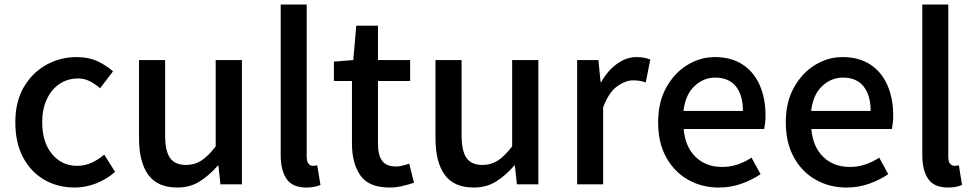

<svg xmlns="http://www.w3.org/2000/svg" viewBox="-20 -817 4319 851"><path d="M311 14.2Q236.3 14.2 176.8 -20Q117.2 -54.2 82.5 -118.9Q47.9 -183.6 47.9 -274.9Q47.9 -366.7 85.7 -431.2Q123.5 -495.6 185.5 -529.8Q247.6 -564 319.8 -564Q372.6 -564 411.9 -545.7Q451.2 -527.3 481 -501L423.8 -425.8Q401.4 -445.3 377.4 -457.3Q353.5 -469.2 326.2 -469.2Q279.3 -469.2 243.4 -444.8Q207.5 -420.4 187.3 -376.7Q167 -333 167 -274.9Q167 -187 210.4 -134.5Q253.9 -82 321.8 -82Q356.4 -82 387 -96.2Q417.5 -110.4 441.9 -131.8L490.2 -55.2Q451.7 -21.5 405 -3.7Q358.4 14.2 311 14.2Z M766.1 14.2Q677.7 14.2 637 -42.5Q596.2 -99.1 596.2 -204.1V-550.8H711.9V-217.8Q711.9 -147.5 733.9 -116.7Q755.9 -85.9 804.2 -85.9Q842.3 -85.9 872.3 -105.2Q902.3 -124.5 936 -168V-550.8H1052.2V0H957L948.2 -83H945.3Q907.7 -39.6 865 -12.7Q822.3 14.2 766.1 14.2Z M1338.4 14.2Q1275.9 14.2 1250 -24.2Q1224.1 -62.5 1224.1 -129.9V-796.9H1339.4V-124Q1339.4 -100.6 1347.4 -91.3Q1355.5 -82 1366.2 -82Q1370.1 -82 1374 -82.3Q1377.9 -82.5 1386.2 -84L1400.4 2.9Q1389.6 7.3 1374.8 10.7Q1359.9 14.2 1338.4 14.2Z M1707 14.2Q1614.7 14.2 1577.4 -39.3Q1540 -92.8 1540 -180.2V-458H1460V-543.9L1545.9 -550.8L1559.1 -703.1H1655.3V-550.8H1797.9V-458H1655.3V-179.2Q1655.3 -129.4 1673.8 -104.2Q1692.4 -79.1 1735.8 -79.1Q1749.5 -79.1 1765.9 -83.3Q1782.2 -87.4 1793.9 -91.8L1814.9 -6.8Q1792.5 0.5 1764.6 7.3Q1736.8 14.2 1707 14.2Z M2080.1 14.2Q1991.7 14.2 1950.9 -42.5Q1910.2 -99.1 1910.2 -204.1V-550.8H2025.9V-217.8Q2025.9 -147.5 2047.9 -116.7Q2069.8 -85.9 2118.2 -85.9Q2156.2 -85.9 2186.3 -105.2Q2216.3 -124.5 2250 -168V-550.8H2366.2V0H2271L2262.2 -83H2259.3Q2221.7 -39.6 2179 -12.7Q2136.2 14.2 2080.1 14.2Z M2538.1 0V-550.8H2632.3L2642.1 -452.1H2644Q2673.3 -504.4 2714.8 -534.2Q2756.3 -564 2801.3 -564Q2821.3 -564 2835.4 -561Q2849.6 -558.1 2862.3 -553.2L2842.3 -452.1Q2827.1 -456.5 2815.2 -458.7Q2803.2 -460.9 2786.1 -460.9Q2752.4 -460.9 2715.6 -434.6Q2678.7 -408.2 2653.3 -341.8V0Z M3166 14.2Q3090.8 14.2 3029.8 -20.3Q2968.8 -54.7 2932.9 -119.4Q2897 -184.1 2897 -274.9Q2897 -364.3 2933.1 -429.2Q2969.2 -494.1 3026.6 -529.1Q3084 -564 3147.9 -564Q3221.2 -564 3271.2 -531.2Q3321.3 -498.5 3347.2 -439.9Q3373 -381.3 3373 -304.2Q3373 -286.6 3371.1 -271Q3369.1 -255.4 3367.2 -245.1H3010.3Q3017.1 -166 3063 -121.6Q3108.9 -77.1 3180.2 -77.1Q3216.8 -77.1 3249 -87.9Q3281.2 -98.6 3311 -118.2L3351.1 -44.9Q3313.5 -19.5 3266.4 -2.7Q3219.2 14.2 3166 14.2ZM3009.3 -325.2H3272.9Q3272.9 -395.5 3241.5 -434.3Q3210 -473.1 3149.9 -473.1Q3098.1 -473.1 3057.9 -435.1Q3017.6 -397 3009.3 -325.2Z M3731.9 14.2Q3656.7 14.2 3595.7 -20.3Q3534.7 -54.7 3498.8 -119.4Q3462.9 -184.1 3462.9 -274.9Q3462.9 -364.3 3499 -429.2Q3535.2 -494.1 3592.5 -529.1Q3649.9 -564 3713.9 -564Q3787.1 -564 3837.2 -531.2Q3887.2 -498.5 3913.1 -439.9Q3939 -381.3 3939 -304.2Q3939 -286.6 3937 -271Q3935.1 -255.4 3933.1 -245.1H3576.2Q3583 -166 3628.9 -121.6Q3674.8 -77.1 3746.1 -77.1Q3782.7 -77.1 3814.9 -87.9Q3847.2 -98.6 3877 -118.2L3917 -44.9Q3879.4 -19.5 3832.3 -2.7Q3785.2 14.2 3731.9 14.2ZM3575.2 -325.2H3838.9Q3838.9 -395.5 3807.4 -434.3Q3775.9 -473.1 3715.8 -473.1Q3664.1 -473.1 3623.8 -435.1Q3583.5 -397 3575.2 -325.2Z M4182.1 14.2Q4119.6 14.2 4093.8 -24.2Q4067.9 -62.5 4067.9 -129.9V-796.9H4183.1V-124Q4183.1 -100.6 4191.2 -91.3Q4199.2 -82 4210 -82Q4213.9 -82 4217.8 -82.3Q4221.7 -82.5 4230 -84L4244.1 2.9Q4233.4 7.3 4218.5 10.7Q4203.6 14.2 4182.1 14.2Z"/></svg>

Font: Source Han Sans CN Medium
Style: Regular
Weight: 500
Designer: Ryoko NISHIZUKA  (kana, bopomofo & ideographs); Paul D. Hunt (Latin, Greek & Cyrillic); Sandoll Communications , Soo-you
Foundry: Adobe
Version: Version 2.004;hotconv 1.0.118;makeotfexe 2.5.65603